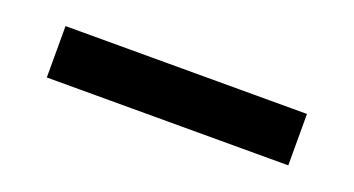

<svg xmlns="http://www.w3.org/2000/svg" viewBox="-25 -504 621 337"><g transform="rotate(20 285.5 -336.0)"><path d="M511 -384V-288H60V-384Z"/></g></svg>

Font: Codetta
Style: Bold
Weight: 700
Designer: Ulrich Proeller
Foundry: PROSA GmbH
Version: Version 2.00;September 29, 2018;FontCreator 11.5.0.2427 64-b